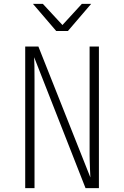

<svg xmlns="http://www.w3.org/2000/svg" viewBox="-20 -970 640 990"><path d="M110 0V-730H178L446 -55Q445 -75 444 -99Q443 -123 442.5 -143Q442 -163 442 -170V-730H490V0H421L156 -675Q157 -661 157.5 -629.5Q158 -598 158 -560V0ZM270 -810 150 -950H201L302 -841L402 -950H450L330 -810Z"/></svg>

Font: NKDuy Mono Thin
Style: Regular
Weight: 100
Monospace: yes
Designer: NKDuy
Foundry: NKDuy
Version: Version 2.251; ttfautohint (v1.8.4.7-5d5b)